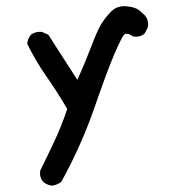

<svg xmlns="http://www.w3.org/2000/svg" viewBox="-20 -459 540 608"><path d="M145 129Q129 127 117 117Q105 104 107 82Q131 34 153.5 -14.5Q176 -63 193 -114Q162 -167 127 -217Q92 -267 66 -321Q68 -337 78 -349Q92 -360 113 -358L133 -349L225 -206Q249 -259 268.5 -310.5Q288 -362 300.5 -382.5Q313 -403 332 -422.5Q351 -442 382 -439Q413 -436 427 -421L438 -411Q452 -396 448 -372L438 -353Q425 -341 403 -343Q380 -358 372 -348Q364 -338 342.5 -288.5Q321 -239 279 -118Q237 3 174 117Q160 127 145 129Z"/></svg>

Font: Kosefont JP
Style: Regular
Weight: 400
Designer: Nozomi Seto 瀬戸のぞみ
Version: Version 3.00;June 19, 2020